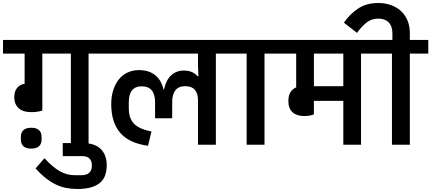

<svg xmlns="http://www.w3.org/2000/svg" viewBox="-40 -964 2873 1279"><path d="M169 -217Q112 -217 83.5 -244Q55 -271 55 -316Q55 -354 73 -377Q91 -400 124 -406V-607H-20V-698H673V-607H550V0H432V-607H242V-228Q232 -224 213.5 -220.5Q195 -217 169 -217ZM168 26Q133 26 116 10Q99 -6 99 -34V-53Q99 -81 116 -97Q133 -113 168 -113Q203 -113 220 -97Q237 -81 237 -53V-34Q237 -6 220 10Q203 26 168 26Z M475 295Q436 295 400.5 288Q365 281 331 264.5Q297 248 264 222Q231 196 197 158L256 90Q286 122 311.5 143.5Q337 165 361 178Q385 191 408.5 197Q432 203 458 203H503Q572 203 572 138Q572 76 507 76H378V-11H510Q591 -11 631 28.5Q671 68 671 136Q671 173 661 202.5Q651 232 627.5 252.5Q604 273 566.5 284Q529 295 475 295Z M1279 -295Q1279 -390 1194 -390Q1150 -390 1128.5 -362.5Q1107 -335 1107 -284V-176H993V-282Q993 -389 904 -389Q818 -389 818 -282V-243Q818 -176 852.5 -140Q887 -104 969 -88L946 7Q820 -10 760.5 -79.5Q701 -149 701 -271Q701 -322 714.5 -364Q728 -406 752 -435.5Q776 -465 810 -481Q844 -497 885 -497Q952 -497 993.5 -463.5Q1035 -430 1049 -369H1053Q1066 -431 1100.5 -462.5Q1135 -494 1183 -494Q1217 -494 1238.5 -484Q1260 -474 1277 -456H1282L1279 -523V-607H633V-698H1520V-607H1398V0H1279Z M1603 -607H1480V-698H1845V-607H1722V0H1603Z M1987 -191Q1937 -191 1909 -216Q1881 -241 1881 -291Q1881 -360 1933 -382V-607H1805V-698H2488V-607H2365V0H2247V-292H2051V-202Q2038 -197 2023 -194Q2008 -191 1987 -191ZM2051 -607V-390H2247V-607Z M2571 -607H2448V-698H2574V-741Q2574 -789 2549.5 -814.5Q2525 -840 2480 -840Q2435 -840 2402 -814Q2369 -788 2338 -745L2251 -813Q2290 -870 2345.5 -907Q2401 -944 2479 -944Q2527 -944 2566 -929.5Q2605 -915 2632.5 -889Q2660 -863 2675 -826.5Q2690 -790 2690 -745V-698H2813V-607H2690V0H2571Z"/></svg>

Font: IBM Plex Sans Devanagari SemiBold
Style: Regular
Weight: 600
Designer: Mike Abbink, Paul van der Laan, Pieter van Rosmalen, Erin McLaughlin
Foundry: Bold Monday
Version: Version 1.1